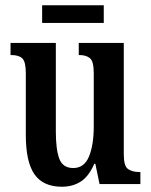

<svg xmlns="http://www.w3.org/2000/svg" viewBox="-20 -699 574 729"><path d="M215 10Q144 10 111 -37Q78 -84 78 -187V-421Q78 -464 65 -477Q52 -490 23 -490H20V-536H192V-200Q192 -130 205.5 -95.5Q219 -61 258 -61Q300 -61 318 -105Q336 -149 336 -220V-421Q336 -467 321 -478.5Q306 -490 282 -490H279V-536H450V-112Q450 -68 466.5 -57Q483 -46 507 -46H513V0H358L342 -77H338Q317 -29 286.5 -9.5Q256 10 215 10ZM140 -612V-679H374V-612Z"/></svg>

Font: Noto Serif Georgian ExtraCondensed SemiBold
Style: Regular
Weight: 600
Width: 2
Designer: Monotype Design Team, Akaki Razmadze
Foundry: Google LLC
Version: Version 2.003; ttfautohint (v1.8.4.7-5d5b)